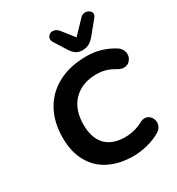

<svg xmlns="http://www.w3.org/2000/svg" viewBox="-215 -1058 1112 1203"><g transform="rotate(-30 341.5 -456.0)"><path d="M69 -311Q69 -421 114.5 -504.5Q160 -588 246.5 -634Q333 -680 454 -680Q555 -680 644 -626Q664 -614 673.5 -597.5Q683 -581 683 -563Q683 -538 666 -519Q649 -500 623 -500Q602 -500 580 -513Q547 -533 517 -542Q487 -551 450 -551Q346 -551 284.5 -489Q223 -427 223 -316Q223 -221 271 -170Q319 -119 412 -119Q482 -119 543 -153Q558 -161 574 -161Q598 -161 614 -142.5Q630 -124 630 -100Q630 -83 621 -67.5Q612 -52 595 -42Q553 -17 500 -3.5Q447 10 397 10Q300 10 226 -26Q152 -62 110.5 -134.5Q69 -207 69 -311ZM371 -775 317 -861Q309 -873 309 -886Q309 -901 320.5 -911.5Q332 -922 348 -922Q372 -922 391 -899L459 -813L549 -907Q564 -922 583 -922Q600 -922 613 -911.5Q626 -901 626 -887Q626 -876 617 -864L540 -770Q521 -746 499.5 -735Q478 -724 451 -724Q425 -724 406 -736.5Q387 -749 371 -775Z"/></g></svg>

Font: SN Pro Bold
Style: Bold Italic
Weight: 700
Italic angle: -9°
Designer: Tobias Whetton
Foundry: Supernotes
Version: Version 1.003